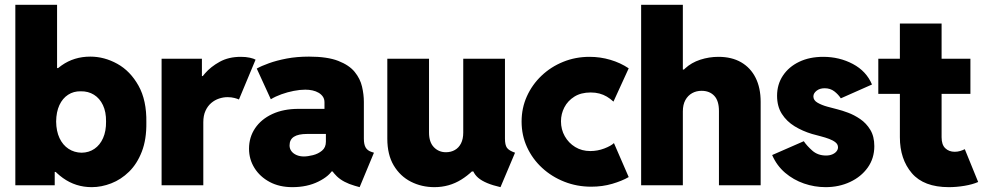

<svg xmlns="http://www.w3.org/2000/svg" viewBox="-20 -772 4098 800"><path d="M43.9 0V-752H217.8V-488.3H230.5L208 -398.4V-110.4L230.5 -55.7H208V0ZM362.3 7.8Q295.4 7.8 242.2 -30.3Q189 -68.4 157.7 -131.6Q126.5 -194.8 126 -269.5Q126.5 -341.8 155.8 -402.3Q185.1 -462.9 236.8 -499.5Q288.6 -536.1 356.4 -536.1Q414.6 -536.1 468.8 -506.1Q522.9 -476.1 557.1 -415Q591.3 -354 589.8 -261.7Q590.8 -191.4 571 -140.4Q551.3 -89.4 517.8 -56.6Q484.4 -23.9 443.6 -8.1Q402.8 7.8 362.3 7.8ZM320.3 -135.7Q350.6 -136.2 373.5 -151.9Q396.5 -167.5 409.4 -196.5Q422.4 -225.6 421.9 -265.6Q422.4 -305.7 408.9 -334Q395.5 -362.3 371.6 -377.2Q347.7 -392.1 316.4 -391.6Q286.6 -392.1 263.7 -377.2Q240.7 -362.3 227.5 -334Q214.4 -305.7 213.9 -265.6Q214.4 -225.6 228 -196.5Q241.7 -167.5 265.6 -151.9Q289.6 -136.2 320.3 -135.7Z M653.3 0V-527.3H821.3V-455.1H836.9L799.8 -417Q810.5 -439 834.5 -466.6Q858.4 -494.1 895.5 -514.6Q932.6 -535.2 983.4 -535.2Q1004.9 -535.2 1021.2 -531.5Q1037.6 -527.8 1044.9 -523.4L975.6 -357.4Q969.7 -360.4 956.8 -363.8Q943.8 -367.2 927.7 -367.2Q910.6 -367.2 892.8 -361.3Q875 -355.5 860.1 -342.8Q845.2 -330.1 836.2 -310.3Q827.1 -290.5 827.1 -262.7V0Z M1198.2 7.8Q1144 7.8 1103.5 -13.9Q1063 -35.6 1040.3 -72Q1017.6 -108.4 1017.6 -152.3Q1017.6 -200.2 1043 -237.8Q1068.4 -275.4 1114.7 -296.9Q1161.1 -318.4 1223.6 -318.4H1358.4V-213.9H1259.8Q1222.7 -213.9 1204.6 -202.1Q1186.5 -190.4 1186.5 -166Q1186.5 -152.3 1194.3 -142.1Q1202.1 -131.8 1215.6 -126Q1229 -120.1 1246.1 -120.1Q1262.2 -120.1 1283.9 -125.5Q1305.7 -130.9 1321.8 -144.3Q1337.9 -157.7 1337.9 -181.6V-250L1332 -269.5V-345.7Q1332 -359.4 1325.4 -369.1Q1318.8 -378.9 1307.6 -385.5Q1296.4 -392.1 1282 -395.3Q1267.6 -398.4 1252 -398.4Q1230 -398.4 1203.9 -393.3Q1177.7 -388.2 1152.6 -379.2Q1127.4 -370.1 1108.4 -358.4L1049.8 -486.3Q1068.8 -497.1 1100.6 -508.5Q1132.3 -520 1174.6 -528.1Q1216.8 -536.1 1267.6 -536.1Q1343.8 -536.1 1389.4 -518.3Q1435.1 -500.5 1458 -472.2Q1481 -443.8 1488.5 -410.9Q1496.1 -377.9 1496.1 -347.7V-194.3Q1496.1 -170.4 1503.4 -157.7Q1510.7 -145 1526.4 -139.6L1538.1 -135.7L1478.5 7.8L1458 2Q1410.2 -11.7 1383.5 -37.4Q1356.9 -63 1351.6 -87.9L1394.5 -57.6H1316.4L1368.2 -68.4Q1353.5 -38.6 1306.6 -15.4Q1259.8 7.8 1198.2 7.8Z M1790 7.8Q1736.8 7.8 1692.1 -14.9Q1647.5 -37.6 1620.6 -82.5Q1593.8 -127.4 1593.8 -194.3V-527.3H1767.6V-219.7Q1767.6 -179.7 1787.8 -158.7Q1808.1 -137.7 1837.9 -137.7Q1858.9 -137.7 1875.2 -147Q1891.6 -156.2 1900.9 -174.6Q1910.2 -192.9 1910.2 -219.7V-527.3H2084V-194.3Q2084 -168 2092.3 -156.2Q2100.6 -144.5 2126 -135.7L2065.4 7.8Q2001 -6.8 1972.7 -31Q1944.3 -55.2 1943.4 -97.7L1973.6 -57.6H1908.2L1988.3 -106.4Q1952.6 -55.2 1902.1 -23.7Q1851.6 7.8 1790 7.8Z M2443.4 5.9Q2383.8 5.9 2331.3 -14.9Q2278.8 -35.6 2238.8 -72.5Q2198.7 -109.4 2176 -158.7Q2153.3 -208 2153.3 -265.6Q2153.3 -321.8 2175.3 -370.6Q2197.3 -419.4 2236.3 -456.5Q2275.4 -493.7 2326.7 -514.4Q2377.9 -535.2 2436.5 -535.2Q2481.4 -535.2 2523.4 -522.7Q2565.4 -510.3 2599.6 -487.3L2536.1 -348.6Q2522.9 -360.8 2508.5 -369.4Q2494.1 -377.9 2477.5 -382.3Q2460.9 -386.7 2441.4 -386.7Q2400.9 -386.7 2373.3 -369.4Q2345.7 -352.1 2331.5 -324.7Q2317.4 -297.4 2317.4 -266.6Q2317.4 -232.4 2333.3 -204.3Q2349.1 -176.3 2376.7 -159.4Q2404.3 -142.6 2439.5 -142.6Q2469.7 -142.6 2497.8 -153.3Q2525.9 -164.1 2538.1 -175.8L2599.6 -34.2Q2571.8 -18.1 2531 -6.1Q2490.2 5.9 2443.4 5.9Z M2651.4 0V-752H2825.2V-482.4H2855.5L2799.8 -423.8Q2807.6 -461.9 2834.2 -486.6Q2860.8 -511.2 2897.7 -523.2Q2934.6 -535.2 2973.6 -535.2Q3028.8 -535.2 3068.1 -512.5Q3107.4 -489.7 3128.4 -447.8Q3149.4 -405.8 3149.4 -347.7V0H2975.6V-309.6Q2975.6 -352.1 2956.1 -372.8Q2936.5 -393.6 2903.3 -393.6Q2881.3 -393.6 2863.8 -383.8Q2846.2 -374 2835.7 -355Q2825.2 -335.9 2825.2 -307.6V0Z M3419.9 7.8Q3374 7.8 3330.1 -7.3Q3286.1 -22.5 3251.2 -52.2Q3216.3 -82 3197.3 -126L3329.1 -183.6Q3341.8 -164.6 3364.7 -144.3Q3387.7 -124 3421.9 -124Q3437 -124 3448.2 -128.9Q3459.5 -133.8 3465.6 -141.6Q3471.7 -149.4 3471.7 -158.2Q3471.7 -170.4 3461.4 -178.7Q3451.2 -187 3435.1 -193.1Q3418.9 -199.2 3399.9 -204.1Q3380.9 -209 3363.3 -213.9Q3324.2 -225.6 3291 -245.8Q3257.8 -266.1 3237.8 -297.4Q3217.8 -328.6 3217.8 -373Q3217.8 -420.4 3242.2 -457Q3266.6 -493.7 3309.8 -514.4Q3353 -535.2 3410.2 -535.2Q3477.5 -535.2 3533.7 -505.4Q3589.8 -475.6 3613.3 -419.9L3483.4 -362.3Q3473.1 -378.4 3456.3 -391.4Q3439.5 -404.3 3416 -404.3Q3395.5 -404.3 3382.3 -393.8Q3369.1 -383.3 3369.1 -370.1Q3369.1 -354 3386.5 -344Q3403.8 -334 3427.2 -327.6Q3450.7 -321.3 3469.7 -316.4Q3487.8 -312 3513.4 -302.5Q3539.1 -293 3564.2 -275.9Q3589.4 -258.8 3606.2 -231.2Q3623 -203.6 3623 -163.1Q3623 -112.3 3595.5 -73.7Q3567.9 -35.2 3521.7 -13.7Q3475.6 7.8 3419.9 7.8Z M3933.6 7.8Q3829.1 7.8 3779.3 -50.5Q3729.5 -108.9 3729.5 -200.2V-673.8H3903.3V-200.2Q3903.3 -168.9 3918.7 -154.3Q3934.1 -139.6 3958 -139.6Q3969.7 -139.6 3980.5 -142.8Q3991.2 -146 4000 -150.4L4055.7 -13.7Q4032.2 -3.4 3998.8 2.2Q3965.3 7.8 3933.6 7.8ZM3639.6 -380.9V-527.3H4023.4V-380.9Z"/></svg>

Font: Reddit Sans Black
Style: Regular
Weight: 900
Version: Version 1.014